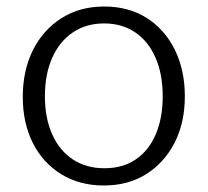

<svg xmlns="http://www.w3.org/2000/svg" viewBox="-20 -560 638 590"><path d="M299 10Q225 10 168.5 -24.5Q112 -59 81 -120.5Q50 -182 50 -262Q50 -344 81.5 -406.5Q113 -469 169.5 -504.5Q226 -540 300 -540Q375 -540 430.5 -505Q486 -470 517 -407.5Q548 -345 548 -264Q548 -183 516.5 -121.5Q485 -60 429.5 -25Q374 10 299 10ZM301 -43Q357 -43 397 -70Q437 -97 458.5 -147Q480 -197 480 -264Q480 -332 458 -382.5Q436 -433 395.5 -460.5Q355 -488 300 -488Q245 -488 204 -460.5Q163 -433 140.5 -382.5Q118 -332 118 -264Q118 -197 140.5 -147Q163 -97 204 -70Q245 -43 301 -43Z"/></svg>

Font: Libre Franklin Thin Light
Style: Regular
Weight: 300
Version: Version 3.000